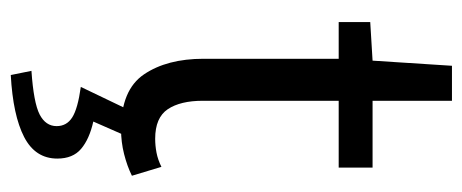

<svg xmlns="http://www.w3.org/2000/svg" viewBox="-286 -396 909 378"><g transform="rotate(90 169.0 -207.5)"><path d="M235.2 9.2Q157.5 9.2 126.9 -36Q96.2 -81.3 96.2 -153.3V-419.3H23.9V-481.4L99.9 -486L110 -642.3H178.9V-486H310.5V-419.3H178.9V-151.8Q178.9 -107.6 195.5 -82.8Q212.2 -58 253.7 -58Q267.1 -58 280.9 -60.6Q294.7 -63.2 309 -70.3L326.5 -12.2Q307.5 -2.8 283.8 3.2Q260.1 9.2 235.2 9.2ZM128.2 226.3 120 185.6Q182.7 181.3 205.8 169.5Q228.8 157.6 228.8 136Q228.8 116.3 211.8 105.4Q194.8 94.4 151.6 88.4L195.3 -2.7H249L219.8 63.8Q254.3 71.5 273.5 87.8Q292.7 104 292.7 134.7Q292.7 178 250.2 200Q207.6 222 128.2 226.3Z"/></g></svg>

Font: Source Sans 3
Style: Regular
Weight: 200
Designer: Paul D. Hunt
Foundry: Adobe
Version: Version 3.046;hotconv 1.0.118;makeotfexe 2.5.65603